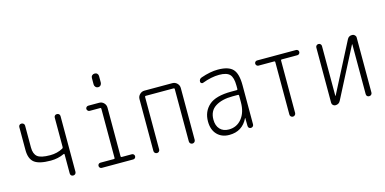

<svg xmlns="http://www.w3.org/2000/svg" viewBox="-73 -1160 3146 1569"><g transform="rotate(-15 1500.0 -375.0)"><path d="M246.1 -165Q147.5 -165 107.4 -196.3Q67.4 -227.5 67.4 -302.7V-496.1Q67.4 -505.9 73.7 -512.7Q80.1 -519.5 90.8 -519.5Q101.6 -519.5 108.9 -512.7Q116.2 -505.9 116.2 -496.1V-310.5Q116.2 -256.8 144.5 -232.9Q172.9 -209 252.9 -209Q312.5 -209 360.4 -235.4Q367.2 -239.3 367.2 -247.1V-496.1Q367.2 -505.9 373.5 -512.7Q379.9 -519.5 391.1 -519.5Q402.3 -519.5 409.2 -512.7Q416 -505.9 416 -496.1V-24.4Q416 -14.6 409.2 -7.3Q402.3 0 391.1 0Q379.9 0 373.5 -6.8Q367.2 -13.7 367.2 -24.4V-183.6Q367.2 -192.4 359.4 -189.5Q307.6 -165 246.1 -165Z M744.1 -730.5Q744.1 -743.2 752.9 -751.5Q761.7 -759.8 774.9 -759.8Q788.1 -759.8 796.4 -751.5Q804.7 -743.2 804.7 -730.5V-675.8Q804.7 -663.1 796.4 -653.8Q788.1 -644.5 774.9 -644.5Q761.7 -644.5 752.9 -653.8Q744.1 -663.1 744.1 -675.8ZM631.8 0Q623 0 616.7 -6.3Q610.4 -12.7 610.4 -22Q610.4 -31.2 616.7 -37.6Q623 -43.9 631.8 -43.9H746.1Q753.9 -43.9 753.9 -51.8V-466.8Q753.9 -475.6 746.1 -475.6H657.2Q648.4 -475.6 641.6 -482.4Q634.8 -489.3 634.8 -498Q634.8 -506.8 641.6 -513.2Q648.4 -519.5 657.2 -519.5H749Q772.5 -519.5 788.6 -502.9Q804.7 -486.3 804.7 -462.9V-51.8Q804.7 -43.9 814.5 -43.9H898.4Q907.2 -43.9 913.6 -37.6Q919.9 -31.2 919.9 -22Q919.9 -12.7 913.6 -6.3Q907.2 0 898.4 0Z M1075.2 -24.4V-462.9Q1075.2 -486.3 1092.3 -502.9Q1109.4 -519.5 1131.8 -519.5H1368.2Q1391.6 -519.5 1408.2 -502.9Q1424.8 -486.3 1424.8 -462.9V-25.4Q1424.8 -14.6 1417.5 -7.3Q1410.2 0 1399.9 0Q1389.6 0 1382.3 -6.8Q1375 -13.7 1375 -25.4V-467.8Q1375 -475.6 1367.2 -475.6H1131.8Q1124 -475.6 1124 -467.8V-24.4Q1124 -14.6 1117.2 -7.3Q1110.4 0 1100.1 0Q1089.8 0 1082.5 -6.8Q1075.2 -13.7 1075.2 -24.4Z M1815.4 -288.1Q1725.6 -288.1 1670.4 -253.4Q1615.2 -218.8 1615.2 -144.5Q1615.2 -92.8 1642.6 -63.5Q1669.9 -34.2 1717.8 -34.2Q1784.2 -34.2 1826.7 -85.9Q1869.1 -137.7 1869.1 -224.6V-279.3Q1869.1 -288.1 1860.4 -288.1ZM1710 9.8Q1645.5 9.8 1606.9 -30.8Q1568.4 -71.3 1568.4 -141.6Q1568.4 -225.6 1626 -276.9Q1683.6 -328.1 1815.4 -328.1H1860.4Q1869.1 -328.1 1869.1 -335.9V-365.2Q1869.1 -432.6 1843.8 -459.5Q1818.4 -486.3 1754.9 -486.3Q1688.5 -486.3 1611.3 -457Q1604.5 -454.1 1597.2 -459Q1589.8 -463.9 1589.8 -471.7Q1589.8 -495.1 1612.3 -502.9Q1691.4 -530.3 1754.9 -530.3Q1844.7 -530.3 1881.3 -491.7Q1918 -453.1 1918 -355.5V-23.4Q1918 -13.7 1911.1 -6.8Q1904.3 0 1894 0Q1883.8 0 1877.4 -6.3Q1871.1 -12.7 1871.1 -23.4L1870.1 -89.8Q1870.1 -90.8 1869.1 -90.8Q1868.2 -90.8 1868.2 -89.8Q1820.3 9.8 1710 9.8Z M2085 -475.6Q2076.2 -475.6 2069.8 -482.4Q2063.5 -489.3 2063.5 -498Q2063.5 -506.8 2069.8 -513.2Q2076.2 -519.5 2085 -519.5H2415Q2423.8 -519.5 2430.2 -513.2Q2436.5 -506.8 2436.5 -498Q2436.5 -489.3 2430.2 -482.4Q2423.8 -475.6 2415 -475.6H2283.2Q2274.4 -475.6 2274.4 -467.8V-24.4Q2274.4 -14.6 2267.1 -7.3Q2259.8 0 2250 0Q2240.2 0 2232.9 -6.8Q2225.6 -13.7 2225.6 -24.4V-467.8Q2225.6 -475.6 2216.8 -475.6Z M2609.4 0Q2597.7 0 2588.9 -8.3Q2580.1 -16.6 2580.1 -29.3V-496.1Q2580.1 -505.9 2586.9 -512.7Q2593.8 -519.5 2604 -519.5Q2614.3 -519.5 2621.1 -512.7Q2627.9 -505.9 2627.9 -496.1V-75.2Q2627.9 -74.2 2628.9 -74.2Q2630.9 -74.2 2630.9 -75.2L2846.7 -494.1Q2859.4 -520.5 2889.6 -519.5Q2901.4 -519.5 2910.6 -510.7Q2919.9 -502 2919.9 -490.2V-24.4Q2919.9 -14.6 2913.1 -7.3Q2906.2 0 2895 0Q2883.8 0 2877.4 -6.8Q2871.1 -13.7 2871.1 -24.4V-445.3Q2871.1 -446.3 2870.1 -446.3Q2868.2 -446.3 2868.2 -445.3L2652.3 -26.4Q2639.6 0 2609.4 0Z"/></g></svg>

Font: Rounded Mgen+ 1m light
Style: Regular
Weight: 200
Designer: [Source Han Sans]
Ryoko NISHIZUKA  (kana & ideographs); Paul D. Hunt (Latin, Greek & Cyrillic); Wenlong ZHANG  (bopomofo
Version: Version 1.059.20150602